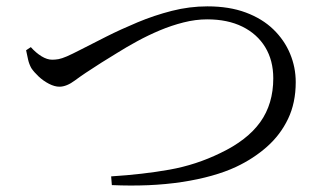

<svg xmlns="http://www.w3.org/2000/svg" viewBox="-20 -637 1040 601"><path d="M76.5 -489.5Q92.4 -471.6 110 -460.8Q127.6 -450.1 143.3 -450.1Q153.2 -450.1 163.3 -451.9Q173.3 -453.7 189.4 -460.6Q205.5 -467.6 231.6 -481.1Q267.1 -499.5 312.6 -522.3Q358.1 -545.2 410.3 -567Q462.4 -588.8 517.8 -603Q573.2 -617.1 629.3 -617.1Q697.5 -617.1 749.2 -597.9Q801 -578.6 835.7 -545Q870.4 -511.3 888 -468.8Q905.7 -426.4 905.7 -379.9Q905.7 -315.1 881.7 -265Q857.7 -214.8 815.6 -177.6Q773.5 -140.3 718.8 -114.6Q685.8 -99.1 642.8 -87Q599.7 -74.9 549.6 -67.3Q499.6 -59.7 444.2 -57.3Q388.9 -55 330.1 -57.6L327.9 -84.9Q427.8 -91.2 510.8 -106Q593.8 -120.8 669.5 -157.8Q753.7 -197.8 794.6 -254.7Q835.4 -311.7 835.4 -391.8Q835.4 -447.8 810.2 -489.3Q785 -530.7 738.7 -553.6Q692.5 -576.4 628.4 -576.4Q592.2 -576.4 554.5 -566.8Q516.8 -557.3 480.1 -541.9Q443.4 -526.4 409.8 -508.1Q376.2 -489.8 347.5 -471.8Q318.8 -453.9 296.2 -440.1Q241 -405.1 214.7 -385.3Q188.4 -365.6 166.1 -365.6Q151 -365.6 133.3 -374.7Q115.5 -383.9 100.9 -397.6Q86.3 -411.4 78.1 -423.7Q71.1 -436.3 67.9 -450.6Q64.6 -464.9 61.7 -479.7Z"/></svg>

Font: Noto Serif HK
Style: Regular
Weight: 200
Designer: Ryoko NISHIZUKA 西塚涼子 (kana & ideographs); Frank Grießhammer (Latin, Greek & Cyrillic); Wenlong ZHANG 张文龙 (bopomofo); San
Foundry: Adobe
Version: Version 2.001;hotconv 1.1.0;makeotfexe 2.6.0